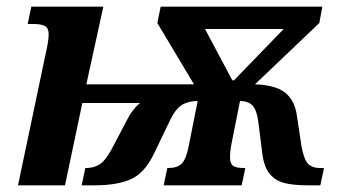

<svg xmlns="http://www.w3.org/2000/svg" viewBox="-20 -556 1037 576"><path d="M116 -390Q126 -433 126 -453Q126 -471 115.5 -477.5Q105 -484 80 -484H63L74 -536H290L239 -303H562L452 -487L462 -536H947L938 -487L745 -303Q807 -301 836 -277.5Q865 -254 871 -207L884 -120Q891 -80 903 -66Q915 -52 941 -52H952L941 0H904Q860 0 833 -7Q806 -14 789 -34.5Q772 -55 767 -95L755 -190Q750 -227 737 -240Q724 -253 700 -253L673 -117Q670 -98 670 -85Q670 -65 679.5 -58.5Q689 -52 711 -52H716L705 0H471L482 -52H486Q511 -52 524.5 -64.5Q538 -77 546 -117L573 -253Q545 -253 525.5 -241Q506 -229 489 -193L442 -95Q414 -37 373 -18.5Q332 0 263 0H225L236 -52H238Q265 -52 283 -66Q301 -80 321 -120L361 -196Q376 -227 400 -247H227L175 0H34ZM682 -315 831 -469H595L677 -315Z"/></svg>

Font: Noto Serif Narrow
Style: Bold Italic
Weight: 700
Width: 4
Italic angle: -12°
Designer: Monotype Design Team
Foundry: Monotype Imaging Inc.
Version: Version 1.001